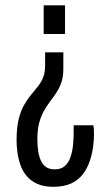

<svg xmlns="http://www.w3.org/2000/svg" viewBox="-20 -547 420 739"><path d="M185.1 172Q148.1 172 122.8 160.4Q97.4 148.7 81.7 129.3Q66 109.9 58 86.1Q50.1 62.4 46.9 38.3Q43.8 14.2 43.8 -7.1Q43.8 -54.8 51.6 -87Q59.4 -119.2 71.9 -141.5Q84.4 -163.8 98.7 -181.1Q113 -198.4 125.5 -213.9Q138.1 -229.4 145.8 -248.5Q153.6 -267.7 153.6 -294.8V-345.5H223.8V-283.3Q223.8 -253.1 216.6 -231.2Q209.4 -209.4 197.7 -191.6Q186 -173.9 173.3 -157.2Q160.6 -140.4 149.4 -120.7Q138.2 -101.1 131 -75Q123.8 -48.9 123.8 -12.3Q123.8 13.6 127.1 34.9Q130.3 56.2 137.8 72.2Q145.2 88.2 158 96.5Q170.8 104.8 190.7 104.8Q215.3 104.8 229.8 91.7Q244.3 78.7 251.4 57.5Q258.6 36.3 261.1 11.5Q263.5 -13.3 263.5 -36.4Q263.5 -43.9 263.5 -50.9Q263.5 -57.9 263.5 -64.9H338.8Q340.2 -61.3 341 -52.8Q341.8 -44.2 341.8 -30.2Q341.8 -7 338 20.4Q334.2 47.7 325 74.4Q315.9 101.2 299 123.4Q282.1 145.6 254.5 158.8Q226.8 172 185.1 172ZM148.1 -416.1V-526.5H230.3V-416.1Z"/></svg>

Font: Archivo SemiBold ExtraCondensed
Style: Regular
Weight: 600
Width: 2
Version: Version 2.001